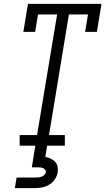

<svg xmlns="http://www.w3.org/2000/svg" viewBox="-20 -755 546 995"><path d="M82 0V-55H172L276 -680H177L162 -590H101L125 -735H506L482 -590H421L436 -680H337L234 -55H316V0ZM57 220 66 165H166Q174 165 181.5 164Q189 163 196.5 160Q204 157 210 151.5Q216 146 217 138Q219 131 214.5 125Q210 119 203.5 116.5Q197 114 190 113Q183 112 175 112H145L163 0H224L215 58Q229 61 242.5 67Q256 73 265.5 83Q275 93 278 108Q281 123 279 138Q276 157 264 174.5Q252 192 234 202.5Q216 213 196.5 216.5Q177 220 157 220Z"/></svg>

Font: Iosevka Slab Light Oblique
Style: Regular
Weight: 300
Italic angle: -9°
Monospace: yes
Designer: Belleve Invis
Foundry: Belleve Invis
Version: Version 11.1.1; ttfautohint (v1.8.3)